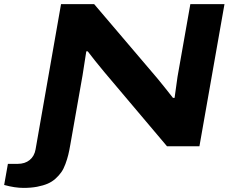

<svg xmlns="http://www.w3.org/2000/svg" viewBox="-128 -707 1122 928"><path d="M-14.2 201.2Q-56.2 201.2 -107.9 187L-89.8 85H-43Q-7.3 85 15.4 66.4Q38.1 47.9 43.9 15.1L167 -687H327.1L631.8 -329.1Q661.1 -293.9 708 -233.9H715.8Q716.3 -238.3 730 -335.9L792 -687H957L835.9 0H679.2L376 -358.9Q328.1 -416.5 295.9 -459H289.1Q277.8 -382.3 271 -342.8L211.9 -7.8Q207 21 201.9 41.7Q196.8 62.5 188.2 85.7Q179.7 108.9 168.7 124.8Q157.7 140.6 140.9 156Q124 171.4 102.5 180.7Q81.1 189.9 51.5 195.6Q22 201.2 -14.2 201.2Z"/></svg>

Font: Archivo Expanded
Style: Bold Italic
Weight: 700
Width: 7
Italic angle: -10°
Designer: Hector Gatti
Foundry: Omnibus-Type
Version: Version 2.001